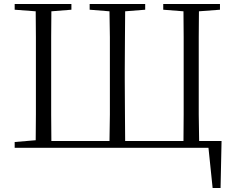

<svg xmlns="http://www.w3.org/2000/svg" viewBox="-20 -745 1178 968"><path d="M54 -696V-725H340V-696L239 -688Q239 -624 238 -559Q238 -475 238 -388V-342Q238 -252 238 -168Q239 -101 239 -34H532Q533 -101 534 -168Q534 -252 534 -342V-388Q534 -474 534 -558Q533 -624 532 -688L432 -696V-725H712V-696L611 -688Q610 -624 610 -558Q609 -474 609 -388V-342Q609 -252 610 -168Q610 -101 611 -34H905Q906 -101 906 -168V-558Q906 -624 905 -688L803 -696V-725H1089V-696L983 -688Q983 -624 982 -558Q982 -474 982 -388V-342Q982 -252 982 -168Q983 -101 984 -34H1097L1092 203H1052L1031 0H54V-29L160 -38Q161 -103 161 -168Q161 -252 161 -342V-388Q161 -474 161 -558Q161 -624 160 -688Z"/></svg>

Font: Early Summer Mincho Light
Style: Regular
Weight: 300
Designer: GuiWonder
Version: Version 1.002